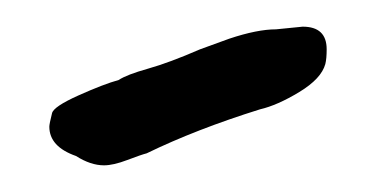

<svg xmlns="http://www.w3.org/2000/svg" viewBox="-20 -859 278 144"><path d="M175 -777Q127 -762 90 -744Q86 -743 75.5 -739Q65 -735 58 -735Q48 -735 37 -742Q17 -749 17 -764Q17 -766 19 -774Q20 -779 39 -787.5Q58 -796 69 -799Q75 -803 91 -807.5Q107 -812 130 -822L152 -830Q173 -837 187 -837L207 -839Q225 -839 225 -822Q225 -815 224 -811Q221 -800 204.5 -790Q188 -780 175 -777Z"/></svg>

Font: Barrio
Style: Regular
Weight: 400
Designer: Pablo Cosgaya & Sergio Jimenez
Foundry: Pablo Cosgaya & Sergio Jimenez
Version: Version 1.005